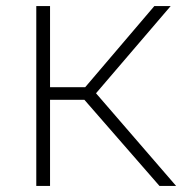

<svg xmlns="http://www.w3.org/2000/svg" viewBox="-20 -615 604 635"><path d="M507.5 0 242.5 -304 490.5 -595H544.5L291.5 -299.5L292 -313L562.5 0ZM100 0V-595H145.5V0ZM136.5 -285V-326.5H268.5V-285Z"/></svg>

Font: Encode Sans SC SemiExpanded ExtraLight
Style: Regular
Weight: 250
Width: 6
Designer: Multiple Designers
Foundry: Impallari Type
Version: Version 3.002